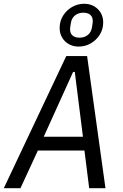

<svg xmlns="http://www.w3.org/2000/svg" viewBox="-29 -994 649 1014"><path d="M442 0 417 -199H171L79 0H-9L321 -698H431L528 0ZM366 -614H357L202 -272H409ZM286 -847Q286 -882 304 -911Q322 -940 351.5 -957Q381 -974 415 -974Q459 -974 487.5 -946Q516 -918 516 -875Q516 -840 498 -811Q480 -782 450.5 -765Q421 -748 387 -748Q343 -748 314.5 -776Q286 -804 286 -847ZM457 -851Q461 -875 461 -883Q461 -904 448 -915.5Q435 -927 411 -927Q385 -927 367 -912.5Q349 -898 345 -871Q341 -847 341 -839Q341 -818 354 -806.5Q367 -795 391 -795Q417 -795 435 -809.5Q453 -824 457 -851Z"/></svg>

Font: iA Writer Duo S
Style: Italic
Weight: 400
Italic angle: -9.5°
Designer: Mike Abbink, Paul van der Laan, Pieter van Rosmalen, Oliver Reichenstein
Foundry: Bold Monday and Information Architects Inc.
Version: Version 2.000